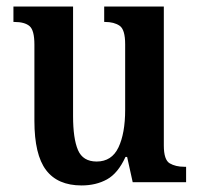

<svg xmlns="http://www.w3.org/2000/svg" viewBox="-20 -556 610 586"><path d="M229 10Q156 10 120.5 -37Q85 -84 85 -187V-420Q85 -464 70 -476.5Q55 -489 24 -489H21V-536H203V-202Q203 -133 218 -98Q233 -63 275 -63Q321 -63 341.5 -106Q362 -149 362 -221V-421Q362 -466 345 -477.5Q328 -489 301 -489H298V-536H480V-112Q480 -68 498 -57.5Q516 -47 542 -47H548V0H385L368 -77H363Q340 -27 306.5 -8.5Q273 10 229 10Z"/></svg>

Font: Noto Serif Condensed SemiBold
Style: Regular
Weight: 600
Width: 3
Designer: Monotype Design Team
Foundry: Monotype Imaging Inc.
Version: Version 2.013